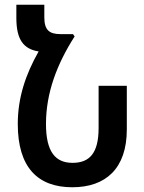

<svg xmlns="http://www.w3.org/2000/svg" viewBox="-20 -780 606 810"><path d="M285 10C426 10 515 -69 515 -234V-418H396V-240C396 -134 358 -93 286 -93C214 -93 174 -139 174 -257C174 -388 220 -509 294 -625L295 -626L288 -636H236C187 -636 167 -654 167 -707V-760H49V-704C49 -613 79 -573 143 -563C88 -466 55 -368 55 -257C55 -74 139 10 285 10Z"/></svg>

Font: Noto Sans Armenian Condensed SemiBold
Style: Regular
Weight: 600
Width: 3
Designer: Monotype Design Team
Foundry: Monotype Imaging Inc.
Version: Version 2.008